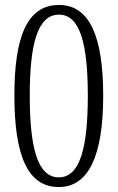

<svg xmlns="http://www.w3.org/2000/svg" viewBox="-20 -744 474 774"><path d="M217 10C337 10 396 -116 396 -358C396 -597 341 -724 218 -724C86 -724 38 -589 38 -359C38 -118 91 10 217 10ZM217 -29C131 -29 100 -150 100 -358C100 -566 131 -685 218 -685C303 -685 334 -566 334 -358C334 -150 303 -29 217 -29Z"/></svg>

Font: Noto Serif Hebrew ExtraCondensed Light
Style: Regular
Weight: 300
Width: 2
Designer: Monotype Design Team
Foundry: Monotype Imaging Inc.
Version: Version 2.004